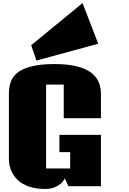

<svg xmlns="http://www.w3.org/2000/svg" viewBox="-20 -1215 843 1253"><path d="M638.7 -335V0H426.3L402.8 -50.8Q393.1 -31.2 376 -16.1Q361.3 -3.4 336.7 7.3Q312 18.1 274.4 18.1Q228 18.1 192.6 9.3Q157.2 0.5 130.9 -14.6Q104.5 -29.8 86.7 -49.3Q68.8 -68.8 58.1 -90.3Q47.4 -111.8 42.7 -133.5Q38.1 -155.3 38.1 -174.8V-599.1Q38.1 -620.1 40.8 -643.1Q43.5 -666 53 -688Q62.5 -710 81.8 -729.7Q101.1 -749.5 134 -764.4Q167 -779.3 216.6 -788.1Q266.1 -796.9 336.4 -796.9Q405.3 -796.9 454.3 -787.6Q503.4 -778.3 536.9 -762.9Q570.3 -747.6 590.6 -727.3Q610.8 -707 621.3 -685.1Q631.8 -663.1 635.3 -640.9Q638.7 -618.7 638.7 -599.1V-443.8H396V-663.1H280.8V-115.7H438V-222.2H367.7V-335ZM621.1 -929.7 217.8 -819.8 183.6 -919.9 518.6 -1194.8Z"/></svg>

Font: Coda Caption ExtraBold
Style: Regular
Weight: 800
Designer: vernon adams
Foundry: vernon adams
Version: Version 1.002